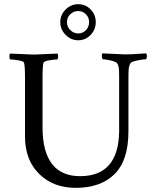

<svg xmlns="http://www.w3.org/2000/svg" viewBox="-20 -906 746 930"><path d="M411.6 -798.8Q411.6 -821.3 396.2 -836.9Q380.9 -852.5 358.9 -852.5Q336.4 -852.5 320.3 -836.9Q304.2 -821.3 304.2 -798.8Q304.2 -776.4 320.6 -760.3Q336.9 -744.1 358.9 -744.1Q380.9 -744.1 396.2 -760Q411.6 -775.9 411.6 -798.8ZM297.9 -737.1Q272 -763.2 272 -798.8Q272 -834.5 297.9 -860.1Q323.7 -885.7 358.9 -885.7Q394 -885.7 418.9 -860.4Q443.8 -835 443.8 -798.8Q443.8 -762.7 418.9 -736.8Q394 -710.9 358.9 -710.9Q323.7 -710.9 297.9 -737.1ZM144 -641.6Q158.2 -641.6 258.3 -646.5Q261.7 -642.6 261.5 -632.3Q261.2 -622.1 258.3 -618.2Q243.7 -618.2 218.3 -613.8Q192.9 -609.4 190.9 -602.5Q186 -586.9 186 -530.3V-289.1Q186 -168.9 233.9 -109.4Q279.8 -52.7 367.7 -52.7Q553.2 -52.7 557.1 -267.6V-532.2Q557.1 -562.5 555.7 -575.7Q554.2 -588.9 547.4 -599.6Q543.5 -606.4 517.3 -612.8Q491.2 -619.1 477.1 -619.1Q473.6 -624 473.4 -633.8Q473.1 -643.6 475.1 -647.5Q572.8 -642.6 583.5 -642.6Q603.5 -642.6 618.9 -643.3Q634.3 -644 652.8 -645.5Q671.4 -647 688 -647.5Q695.3 -635.3 688 -619.1Q674.3 -619.1 645.3 -613.3Q616.2 -607.4 611.8 -599.6Q605.5 -589.4 603.8 -576.2Q602.1 -563 602.1 -533.2V-269.5Q602.1 -128.9 534.7 -62.5Q467.3 3.9 347.2 3.9Q240.2 3.9 172.9 -60.5Q101.1 -128.4 101.1 -245.1V-530.3Q101.1 -586.9 96.2 -602.5Q94.2 -609.4 68.8 -613.8Q43.5 -618.2 28.8 -618.2Q25.9 -622.1 25.6 -632.3Q25.4 -642.6 28.8 -646.5Q128.9 -641.6 144 -641.6Z"/></svg>

Font: Amiri
Style: Regular
Weight: 400
Designer: Khaled Hosny
Version: Version 000.108